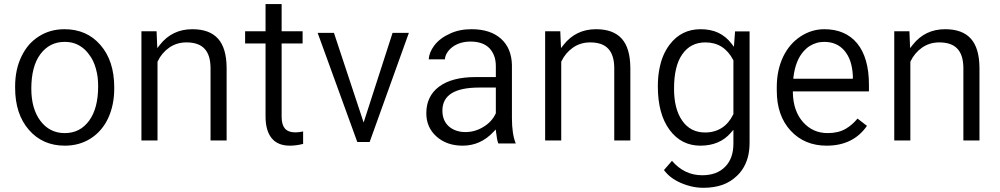

<svg xmlns="http://www.w3.org/2000/svg" viewBox="-20 -697 4852 932"><path d="M53.4 -271C53.4 -185.9 75.6 -117.9 120.4 -66.5C164.7 -15.6 222.7 10.1 294.2 10.1C342.1 10.1 383.9 -1.5 420.7 -25.2C456.9 -48.4 485.1 -81.1 504.8 -122.9C524.4 -165.2 534.5 -213.1 534.5 -266.5V-273C534.5 -358.7 512.3 -427.2 467.5 -478.6C445.3 -504.3 419.6 -523.4 390.9 -536C362.2 -548.6 329.5 -555.2 293.2 -555.2C246.3 -555.2 205 -543.6 168.8 -520.4C150.6 -508.8 134.5 -495.2 120.4 -479.1C106.3 -462.5 94.2 -443.8 84.1 -422.7C73.6 -401 66 -378.3 61 -354.2C55.9 -330 53.4 -304.3 53.4 -277.6ZM175.8 -433.8C205.5 -473.6 244.8 -493.7 293.2 -493.7C309.8 -493.7 324.9 -491.7 339.5 -487.2C353.7 -482.6 366.8 -475.6 379.3 -466.5C391.4 -457.4 402.5 -446.3 412.1 -432.7C419.6 -423.2 426.2 -412.6 431.7 -401C437.3 -389.4 441.8 -376.8 445.3 -364.2C448.9 -351.1 451.9 -337.5 453.9 -322.9C455.4 -308.3 456.4 -293.2 456.4 -277.6C456.4 -206.5 441.8 -151.6 413.1 -111.8C383.4 -71 344.1 -50.9 294.2 -50.9C269.5 -50.9 247.4 -55.9 227.7 -66C207.6 -76.1 190.4 -91.2 175.8 -110.8C146.6 -150.1 132 -202 132 -266.5C132 -338.5 146.6 -394.5 175.8 -433.8Z M666.5 -545.1V-15.1H744.6V-396V-397.5L745.6 -399.5C758.7 -426.7 777.3 -448.9 801 -465.5C825.2 -482.6 853.4 -491.2 885.1 -491.2C924.4 -491.2 953.7 -481.1 972.8 -460.5C991.9 -440.3 1001.5 -409.6 1002 -368.3V-15.1H1080.1V-367.8C1079.6 -431.2 1066 -478.6 1038.3 -509.3C1010.6 -540.1 969.3 -555.2 913.4 -555.2C848.4 -555.2 796 -530 756.2 -479.6L743.6 -463.5L742.6 -483.6L740.1 -545.1Z M1269 -677.1V-552.6V-545.1H1261.5H1169.8V-486.1H1261.5H1269V-478.6V-131.5C1269 -85.6 1279.1 -50.4 1298.7 -26.2C1318.4 -2 1348.1 10.1 1387.4 10.1C1408.1 10.1 1429.2 7.1 1451.4 1.5V-58.9C1436.3 -55.9 1424.2 -54.4 1414.6 -54.4C1390.4 -54.4 1372.8 -61 1362.2 -74.1C1352.1 -86.6 1347.1 -105.3 1347.1 -130V-478.6V-486.1H1354.7H1448.9V-545.1H1354.7H1347.1V-552.6V-677.1Z M1745.1 -102.3 1738 -123.9 1601 -537.5H1521.9L1714.4 -7.6H1774.3L1964.7 -537.5H1885.6L1752.1 -123.9Z M2483.6 -0.5C2471 -31.2 2465 -72.5 2465 -123.4V-381.4C2464.5 -408.6 2459.4 -432.7 2450.9 -453.9C2442.3 -475.1 2429.2 -493.2 2412.1 -508.8C2377.8 -539.5 2330.5 -555.2 2269.5 -555.2C2249.9 -555.2 2231.7 -553.7 2214.1 -550.1C2196.5 -546.6 2179.3 -541.1 2163.7 -533.5C2132 -519.4 2106.3 -500.3 2087.7 -475.6C2071.5 -453.9 2062.5 -431.7 2061 -409.1H2139.5C2140.6 -420.7 2144.1 -431.2 2150.6 -441.3C2156.7 -451.4 2165.2 -460.5 2175.8 -468.5C2199.5 -486.1 2229.2 -495.2 2264 -495.2C2303.8 -495.2 2334.5 -484.6 2355.7 -463C2376.3 -441.3 2386.9 -412.1 2386.9 -375.8V-331V-322.9H2379.3H2288.7C2212.1 -322.9 2152.6 -307.3 2110.8 -276.1C2070 -245.3 2049.4 -202.5 2049.4 -147.1C2049.4 -101.8 2065.5 -64.5 2098.2 -34.8C2131.5 -5 2173.8 10.1 2225.7 10.1C2283.6 10.1 2333.5 -12.1 2375.3 -56.9L2386.4 -68.5L2388.4 -52.4C2390.9 -28.7 2394.5 -11.1 2399 -0.5ZM2159.2 -83.1C2138 -101.8 2127.5 -127.5 2127.5 -160.2C2127.5 -234.8 2186.9 -272 2306.3 -272H2379.3H2386.9V-264V-148.1V-146.6L2385.9 -145.1C2373.3 -118.4 2353.7 -97.2 2325.9 -80.6C2298.7 -64 2270 -55.9 2239.3 -55.9C2207.1 -55.9 2180.4 -65 2159.2 -83.1Z M2626.2 -545.1V-15.1H2704.3V-396V-397.5L2705.3 -399.5C2718.4 -426.7 2737 -448.9 2760.7 -465.5C2784.9 -482.6 2813.1 -491.2 2844.8 -491.2C2884.1 -491.2 2913.4 -481.1 2932.5 -460.5C2951.6 -440.3 2961.2 -409.6 2961.7 -368.3V-15.1H3039.8V-367.8C3039.3 -431.2 3025.7 -478.6 2998 -509.3C2970.3 -540.1 2929 -555.2 2873 -555.2C2808.1 -555.2 2755.7 -530 2715.9 -479.6L2703.3 -463.5L2702.3 -483.6L2699.7 -545.1Z M3230.7 -66C3268.5 -15.1 3318.4 10.1 3379.8 10.1C3441.8 10.1 3491.2 -10.6 3527 -51.9L3540.1 -67V-46.9V0C3540.1 48.4 3526.4 86.1 3499.7 112.8C3473 140.1 3435.8 153.7 3388.4 153.7C3331 153.7 3282.1 130.5 3241.8 83.6L3203 128.5C3221.7 154.2 3248.4 174.8 3282.6 189.9C3288.2 192.4 3293.2 194.5 3298.7 196.5C3303.8 198.5 3308.8 200.5 3314.4 202C3319.9 203.5 3324.9 205 3330.5 206.5C3335.5 208.1 3340.6 209.1 3346.1 210.1C3351.6 211.1 3356.7 212.1 3362.2 212.6C3367.8 213.1 3373.3 213.6 3378.8 214.1C3384.4 214.6 3389.4 214.6 3395 214.6C3429.7 214.6 3460.5 209.6 3487.7 200C3514.4 190.4 3538 175.3 3558.2 155.7C3571.8 142.6 3582.9 128 3591.9 111.8C3600.5 95.7 3607.6 78.1 3612.1 58.4C3616.6 38.3 3618.6 16.6 3618.6 -7.1V-544.6H3548.1L3544.1 -490.2L3542.6 -470L3530.5 -485.6C3512.8 -508.8 3491.2 -526.4 3466.5 -538C3441.8 -549.6 3413.1 -555.2 3380.9 -555.2C3318.4 -555.2 3268.5 -530.5 3230.7 -480.6C3218.1 -464 3207.6 -445.8 3199 -425.2C3190.4 -404.5 3184.4 -381.9 3179.8 -357.2C3175.3 -332.5 3173.3 -305.8 3173.3 -277.1C3173.3 -187.9 3192.4 -117.4 3230.7 -66ZM3291.7 -433.2C3318.4 -472 3356.2 -491.2 3404 -491.2C3464 -491.2 3509.3 -463 3539 -406L3540.1 -404.5V-402.5V-144.6V-142.6L3539 -141.1C3524.9 -112.3 3506.3 -90.7 3483.6 -76.1C3460.5 -61.5 3433.8 -53.9 3403 -53.9C3355.2 -53.9 3317.9 -73 3291.2 -111.8C3265 -149.6 3251.9 -201 3251.9 -266.5C3251.9 -339.5 3265 -395.5 3291.7 -433.2Z M4188.4 -86.1 4142.6 -121.4C4125.9 -101.3 4107.3 -84.6 4085.6 -72C4061.5 -57.9 4032.2 -50.9 3998 -50.9C3949.1 -50.9 3909.3 -69 3877.6 -104.8C3846.3 -140.6 3830.2 -187.4 3828.7 -245.3V-253.4H3836.3H4198V-285.6C4198 -372.8 4178.8 -439.8 4141.1 -486.1C4103.3 -532 4049.9 -555.2 3981.4 -555.2C3939.5 -555.2 3900.8 -543.1 3865 -519.4C3829.2 -495.7 3801 -462.5 3780.9 -420.2C3770.8 -398.5 3763.2 -375.8 3758.2 -351.6C3753.1 -327.5 3750.6 -301.8 3750.6 -274.6V-256.9C3750.6 -175.8 3773.3 -110.8 3818.1 -62.5C3863 -14.1 3920.9 10.1 3992.9 10.1C4079.1 10.1 4144.1 -22.2 4188.4 -86.1ZM4079.6 -450.4C4091.7 -435.8 4101.3 -418.6 4107.8 -399C4114.4 -378.8 4118.4 -356.2 4119.9 -330.5V-330V-322.9V-314.9H4112.3H3839.3H3830.7L3831.7 -323.9C3838.3 -376.8 3854.4 -418.6 3881.1 -448.4C3890.2 -458.4 3899.7 -467 3910.3 -473.6C3920.9 -480.1 3932 -485.1 3944.1 -488.7C3955.7 -492.2 3968.3 -493.7 3981.4 -493.7C4022.7 -493.7 4055.4 -479.1 4079.6 -450.4Z M4320.9 -545.1V-15.1H4399V-396V-397.5L4400 -399.5C4413.1 -426.7 4431.7 -448.9 4455.4 -465.5C4479.6 -482.6 4507.8 -491.2 4539.5 -491.2C4578.8 -491.2 4608.1 -481.1 4627.2 -460.5C4646.3 -440.3 4655.9 -409.6 4656.4 -368.3V-15.1H4734.5V-367.8C4734 -431.2 4720.4 -478.6 4692.7 -509.3C4665 -540.1 4623.7 -555.2 4567.8 -555.2C4502.8 -555.2 4450.4 -530 4410.6 -479.6L4398 -463.5L4397 -483.6L4394.5 -545.1Z"/></svg>

Font: Vazir FD Light
Style: Regular
Weight: 300
Foundry: DejaVu fonts team - Redesigned by Saber Rastikerdar
Version: Version 21.10;October 20, 2019;FontCreator 12.0.0.2547 64-bi